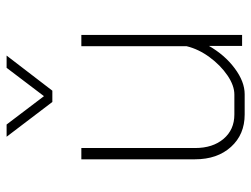

<svg xmlns="http://www.w3.org/2000/svg" viewBox="-112 -660 779 596"><g transform="rotate(-90 278.0 -361.5)"><path d="M82 -146V-499H117V-146Q117 -91 145.5 -57.5Q174 -24 221 -24H283Q311 -24 342.5 -45.5Q374 -67 399 -101Q424 -135 433 -172V-499H468V0H434V-103Q406 -54 364.5 -23Q323 8 284 8H221Q159 8 120.5 -34.5Q82 -77 82 -146ZM152 -731H190L278 -615L366 -731H404L295 -589H260Z"/></g></svg>

Font: Bai Jamjuree ExtraLight
Style: Regular
Weight: 275
Designer: Katatrad Aksorn Co.,Ltd.
Foundry: Cadson Demak Co.,Ltd.
Version: Version 1.000; ttfautohint (v1.6)